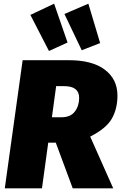

<svg xmlns="http://www.w3.org/2000/svg" viewBox="-20 -1023 658 1043"><path d="M470 -281 595 0H375L283 -248H242L208 0H6L103 -696H354Q482 -696 550 -644Q618 -592 618 -504Q618 -432 587.5 -378.5Q557 -325 470 -281ZM262 -386H314Q363 -386 386.5 -417Q410 -448 410 -491Q410 -555 329 -555H285ZM347 -792 246 -746 145 -942 274 -1003ZM524 -789 424 -750 330 -947 460 -1003Z"/></svg>

Font: FiraGO Heavy
Style: Italic
Weight: 900
Italic angle: -8°
Designer: bBox Type GmbH
Foundry: bBox Type GmbH
Version: Version 1.001